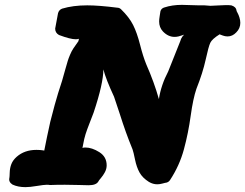

<svg xmlns="http://www.w3.org/2000/svg" viewBox="-20 -770 1009 790"><path d="M331.1 -163.1Q358.4 -163.1 388.7 -144Q418.9 -125 418.9 -89.8Q418.9 -75.2 411.6 -61.5Q404.3 -47.9 395 -37.1Q385.7 -26.4 384.8 -23.4Q376 -7.8 344.7 -7.8Q337.9 -7.8 305.7 -8.8Q273.4 -9.8 247.1 -9.8Q210.9 -9.8 189.5 -8.8H184.6Q180.7 -9.8 172.9 -9.8Q161.1 -9.8 131.8 -4.9Q102.5 0 85 0Q53.7 0 31.2 -10.7Q14.6 -21.5 18.6 -38.1Q19.5 -42 20 -60.5Q20.5 -79.1 26.9 -95.2Q33.2 -111.3 48.8 -125Q81.1 -153.3 129.9 -153.3Q136.7 -153.3 144.5 -152.8Q152.3 -152.3 156.7 -151.4Q161.1 -150.4 162.1 -150.4Q165 -165 173.3 -206.1Q181.6 -247.1 187 -269.5Q192.4 -292 205.1 -338.4Q217.8 -384.8 235.4 -437.5Q241.2 -458 248.5 -483.9Q255.9 -509.8 258.8 -519.5Q261.7 -529.3 268.1 -544.4Q274.4 -559.6 282.2 -571.3Q290 -583 302.7 -600.6L304.7 -610.4Q298.8 -608.4 292 -608.4Q269.5 -608.4 222.7 -626Q207 -634.8 207 -652.3L218.8 -715.8Q222.7 -729.5 235.4 -734.4Q280.3 -748 338.9 -748Q386.7 -748 462.9 -738.3Q470.7 -738.3 477.5 -732.4Q511.7 -699.2 527.8 -667Q543.9 -634.8 556.2 -586.4Q568.4 -538.1 582 -504.9Q614.3 -431.6 633.8 -362.3Q642.6 -419.9 671.9 -475.6Q720.7 -597.7 721.7 -600.6Q724.6 -611.3 730 -618.7Q735.4 -626 736.8 -626Q738.3 -626 736.3 -627Q735.4 -627 729 -624.5Q722.7 -622.1 714.4 -620.1Q706.1 -618.2 698.2 -618.2Q671.9 -618.2 650.4 -640.6Q634.8 -657.2 634.8 -681.6Q634.8 -690.4 636.7 -701.7Q638.7 -712.9 638.7 -714.8Q639.6 -734.4 656.2 -739.3Q688.5 -750 728.5 -750Q740.2 -750 763.2 -749Q786.1 -748 798.8 -748H821.3Q838.9 -746.1 845.7 -746.1Q856.4 -746.1 877.4 -747.6Q898.4 -749 909.2 -749Q923.8 -749 931.6 -748Q951.2 -742.2 953.1 -726.6Q953.1 -724.6 957.5 -716.8Q961.9 -709 965.3 -697.8Q968.8 -686.5 968.8 -675.8Q968.8 -653.3 952.1 -636.7Q936.5 -620.1 916 -620.1Q911.1 -620.1 906.2 -621.1Q901.4 -622.1 897.5 -623.5Q893.6 -625 890.6 -626Q887.7 -627 885.7 -627.9L883.8 -628.9Q852.5 -609.4 845.2 -593.8Q837.9 -578.1 826.2 -524.4Q814.5 -470.7 788.1 -404.3Q774.4 -364.3 764.6 -293.5Q754.9 -222.7 736.8 -155.8Q718.8 -88.9 679.7 -29.3Q672.9 -18.6 659.2 -17.6Q658.2 -17.6 647.5 -14.6Q636.7 -11.7 627 -11.7Q609.4 -11.7 592.8 -21.5Q566.4 -38.1 554.2 -60.1Q542 -82 535.6 -113.3Q529.3 -144.5 525.4 -155.3Q509.8 -193.4 497.6 -227.5Q485.4 -261.7 472.2 -303.2Q459 -344.7 449.2 -372.1Q416 -443.4 405.3 -484.4Q405.3 -426.8 365.2 -306.6Q358.4 -288.1 348.1 -262.2Q337.9 -236.3 332 -217.8Q326.2 -199.2 322.3 -176.8Q319.3 -164.1 319.3 -161.1Q323.2 -163.1 331.1 -163.1Z"/></svg>

Font: Essays1743
Style: BoldItalic
Weight: 700
Italic angle: -10°
Designer: Based on the typeface in a 1743 English translation of the essays of Montaigne.  PostScript/TrueType font designed by Jo
Version: Version 002.100